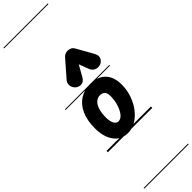

<svg xmlns="http://www.w3.org/2000/svg" viewBox="-543 -1200 1598 1598"><g transform="rotate(-45 256.0 -401.0)"><path d="M227.5 6Q149 6 104 -54.5Q59 -115 59 -218Q59 -308 87.5 -372.8Q116 -437.5 168.8 -472Q221.5 -506.5 293.5 -506.5Q378.5 -506.5 426.8 -457.2Q475 -408 475 -317.5Q475 -253.5 454.8 -195.2Q434.5 -137 399.8 -91.8Q365 -46.5 320.5 -20.2Q276 6 227.5 6ZM187.5 -214Q187.5 -170 201.8 -144.5Q216 -119 240 -119Q267 -119 290 -147Q313 -175 327.2 -220.5Q341.5 -266 341.5 -318.5Q341.5 -351 325.8 -366.8Q310 -382.5 283.5 -382.5Q254.5 -382.5 232.8 -362.8Q211 -343 199.2 -305.2Q187.5 -267.5 187.5 -214ZM227.5 6Q149 6 104 -54.5Q59 -115 59 -218Q59 -308 87.5 -372.8Q116 -437.5 168.8 -472Q221.5 -506.5 293.5 -506.5Q378.5 -506.5 426.8 -457.2Q475 -408 475 -317.5Q475 -253.5 454.8 -195.2Q434.5 -137 399.8 -91.8Q365 -46.5 320.5 -20.2Q276 6 227.5 6ZM187.5 -214Q187.5 -170 201.8 -144.5Q216 -119 240 -119Q267 -119 290 -147Q313 -175 327.2 -220.5Q341.5 -266 341.5 -318.5Q341.5 -351 325.8 -366.8Q310 -382.5 283.5 -382.5Q254.5 -382.5 232.8 -362.8Q211 -343 199.2 -305.2Q187.5 -267.5 187.5 -214ZM460.5 -560.5Q433.5 -552.5 408.8 -564Q384 -575.5 374.5 -600.5L341 -689L287 -593Q267 -556.5 237 -555.2Q207 -554 185.5 -573Q165 -592.5 162 -620Q159 -647.5 177.5 -668.5L302 -811Q313 -823.5 326.8 -829.2Q340.5 -835 354.5 -835Q371.5 -835 387.2 -828Q403 -821 413.5 -802.5L495 -658Q515.5 -621.5 501.8 -595.2Q488 -569 460.5 -560.5ZM-5 420.5H517.5V428.5H-5ZM-5 -16H517.5V0H-5ZM-5 -505.5H517.5V-497.5H-5ZM-5 -1230H517.5V-1222H-5Z"/></g></svg>

Font: Edu VIC WA NT Pre Guide
Style: Regular
Weight: 400
Designer: Tina and Corey Anderson, Eben Sorkin, Mirko Velimirovic
Foundry: Google for Education
Version: Version 1.000